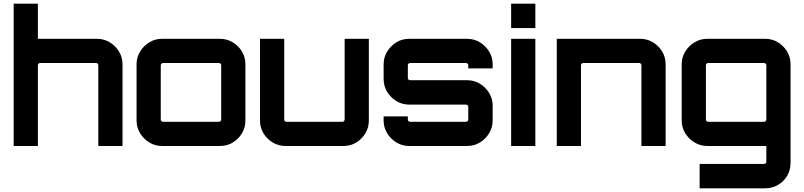

<svg xmlns="http://www.w3.org/2000/svg" viewBox="-20 -790 4351 1039"><path d="M54 0V-770H185V-580H505Q543 -580 574 -561Q605 -542 624 -511Q643 -480 643 -442V0H512V-437Q512 -442 508.5 -445.5Q505 -449 500 -449H197Q192 -449 188.5 -445.5Q185 -442 185 -437V0Z M857 0Q819 0 788 -19Q757 -38 738 -69Q719 -100 719 -138V-442Q719 -480 738 -511Q757 -542 788 -561Q819 -580 857 -580H1170Q1208 -580 1239.5 -561Q1271 -542 1289.5 -511Q1308 -480 1308 -442V-138Q1308 -100 1289.5 -69Q1271 -38 1240 -19Q1209 0 1170 0H857ZM862 -131H1165Q1170 -131 1173.5 -134.5Q1177 -138 1177 -143V-437Q1177 -442 1173.5 -445.5Q1170 -449 1165 -449H862Q857 -449 853.5 -445.5Q850 -442 850 -437V-143Q850 -138 853.5 -134.5Q857 -131 862 -131Z M1525 0Q1487 0 1455.5 -19Q1424 -38 1405.5 -69Q1387 -100 1387 -138V-580H1518V-143Q1518 -138 1521.5 -134.5Q1525 -131 1530 -131H1833Q1838 -131 1841.5 -134.5Q1845 -138 1845 -143V-580H1976V-138Q1976 -100 1957.5 -69Q1939 -38 1908 -19Q1877 0 1838 0H1525Z M2194 0Q2156 0 2125 -19Q2094 -38 2075 -69Q2056 -100 2056 -138V-160H2187V-143Q2187 -138 2190.5 -134.5Q2194 -131 2199 -131H2502Q2507 -131 2510.5 -134.5Q2514 -138 2514 -143V-212Q2514 -217 2510.5 -220.5Q2507 -224 2502 -224H2194Q2156 -224 2125 -243Q2094 -262 2075 -293Q2056 -324 2056 -362V-442Q2056 -480 2075 -511Q2094 -542 2125 -561Q2156 -580 2194 -580H2507Q2546 -580 2577 -561Q2608 -542 2627 -511Q2646 -480 2646 -442V-420H2514V-437Q2514 -442 2510.5 -445.5Q2507 -449 2502 -449H2199Q2194 -449 2190.5 -445.5Q2187 -442 2187 -437V-368Q2187 -363 2190.5 -359.5Q2194 -356 2199 -356H2507Q2546 -356 2577 -337Q2608 -318 2627 -287Q2646 -256 2646 -218V-138Q2646 -100 2627 -69Q2608 -38 2577 -19Q2546 0 2507 0H2194Z M2746 0V-580H2877V0ZM2746 -638V-770H2877V-638Z M2993 0V-580H3444Q3482 -580 3513.5 -561Q3545 -542 3563.5 -511Q3582 -480 3582 -442V0H3451V-437Q3451 -442 3447.5 -445.5Q3444 -449 3439 -449H3136Q3131 -449 3127.5 -445.5Q3124 -442 3124 -437V0Z M3766 229V97H4115Q4120 97 4123.5 93.5Q4127 90 4127 85V0H3807Q3770 0 3738.5 -19Q3707 -38 3688 -69Q3669 -100 3669 -138V-442Q3669 -480 3688 -511Q3707 -542 3738.5 -561Q3770 -580 3807 -580H4121Q4159 -580 4190 -561Q4221 -542 4239.5 -511Q4258 -480 4258 -442V91Q4258 130 4240 161Q4222 192 4190.5 210.5Q4159 229 4121 229ZM3812 -131H4115Q4120 -131 4123.5 -134.5Q4127 -138 4127 -143V-437Q4127 -442 4123.5 -445.5Q4120 -449 4115 -449H3812Q3807 -449 3803.5 -445.5Q3800 -442 3800 -437V-143Q3800 -138 3803.5 -134.5Q3807 -131 3812 -131Z"/></svg>

Font: Orbitron
Style: Bold
Weight: 700
Designer: Matt McInerney
Foundry: The League of Moveable Type
Version: Version 2.001